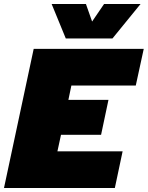

<svg xmlns="http://www.w3.org/2000/svg" viewBox="-34 -943 741 963"><path d="M135 -698H687L647 -514H324L309 -442H510L473 -267H272L254 -184H581L542 0H-14ZM397 -923 428 -835 488 -923H671L530 -750H296L225 -923Z"/></svg>

Font: Azeret Mono Black
Style: Italic
Weight: 900
Italic angle: -12°
Designer: Martin Vácha
Foundry: Displaay
Version: Version 1.000; Glyphs 3.0.3, build 3074